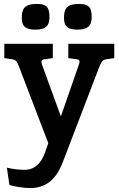

<svg xmlns="http://www.w3.org/2000/svg" viewBox="-20 -708 604 978"><path d="M486 -368C495 -390 501 -403 521 -406L562 -412V-485H328V-412L372 -406C381 -405 385 -401 385 -395C385 -388 382 -379 378 -368L290 -115L198 -368C194 -378 191 -387 191 -393C191 -400 195 -404 205 -406L249 -412V-485H2V-412L43 -406C63 -403 68 -391 77 -368L226 21L209 70C189 125 155 157 106 157C71 157 45 153 15 146L28 234C47 241 98 250 133 250C211 250 265 209 299 120ZM232 -619C232 -662 224 -688 170 -688C102 -688 91 -662 91 -616C91 -570 115 -557 161 -557C207 -557 232 -573 232 -619ZM447 -619C447 -662 439 -688 385 -688C317 -688 306 -662 306 -616C306 -570 330 -557 376 -557C422 -557 447 -573 447 -619Z"/></svg>

Font: Enriqueta
Style: Bold
Weight: 700
Designer: Viviana Monsalve, Gustavo Ibarra
Foundry: Viviana Monsalve, Gustavo Ibarra
Version: Version 1.002